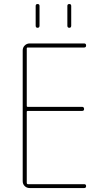

<svg xmlns="http://www.w3.org/2000/svg" viewBox="-20 -950 540 970"><path d="M320.3 -820.3V-919.9Q320.3 -929.7 330.1 -929.7Q339.8 -929.7 339.8 -919.9V-820.3Q339.8 -809.6 330.1 -809.6Q320.3 -809.6 320.3 -820.3ZM160.2 -820.3V-919.9Q160.2 -929.7 169.9 -929.7Q179.7 -929.7 179.7 -919.9V-820.3Q179.7 -809.6 169.9 -809.6Q160.2 -809.6 160.2 -820.3ZM129.9 0Q115.2 0 105 -9.8Q94.7 -19.5 94.7 -35.2V-695.3Q94.7 -710 105 -720.2Q115.2 -730.5 129.9 -730.5H405.3Q415 -730.5 415 -720.2Q415 -710 405.3 -710H120.1Q115.2 -710 115.2 -705.1V-415Q115.2 -410.2 120.1 -410.2H394.5Q404.3 -410.2 404.8 -399.9Q405.3 -389.6 394.5 -389.6H120.1Q115.2 -389.6 115.2 -384.8V-25.4Q115.2 -20.5 120.1 -19.5H405.3Q415 -19.5 415 -9.8Q415 0 405.3 0Z"/></svg>

Font: Rounded-L Mgen+ 2m thin
Style: Regular
Weight: 100
Designer: [Source Han Sans]
Ryoko NISHIZUKA  (kana & ideographs); Paul D. Hunt (Latin, Greek & Cyrillic); Wenlong ZHANG  (bopomofo
Version: Version 1.059.20150602